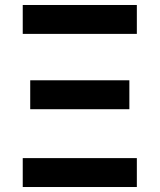

<svg xmlns="http://www.w3.org/2000/svg" viewBox="-20 -750 640 770"><path d="M71.2 -614.1V-730H528.8V-614.1ZM71.2 0V-115.9H528.8V0ZM101.2 -312V-428H498.8V-312Z"/></svg>

Font: Pitagon Sans Mono
Style: Regular
Weight: 400
Monospace: yes
Designer: Travis Tran
Foundry: Pitagon
Version: Version 1.001;gftools[0.9.26]